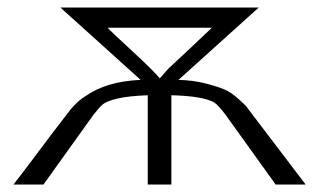

<svg xmlns="http://www.w3.org/2000/svg" viewBox="-20 -492 854 512"><path d="M16 0Q44 -36 72 -73.5Q100 -111 114 -129.5Q128 -148 143.5 -168Q159 -188 165 -196Q171 -204 179.5 -212.5Q188 -221 193.5 -225.5Q199 -230 207 -235Q263 -275 355 -279L141 -472H670L456 -279Q495 -278 528 -269.5Q561 -261 578.5 -253.5Q596 -246 615 -229Q634 -212 637 -208Q640 -204 652 -188L795 0H715Q602 -158 582.5 -184.5Q563 -211 551 -219Q520 -236 437 -238V0H374V-238Q321 -236 292.5 -229Q264 -222 254.5 -214Q245 -206 230 -187L96 0ZM267 -418Q277 -407 333.5 -355Q390 -303 406 -283L429 -309Q466 -343 545 -418Z"/></svg>

Font: Coval
Style: ExtraLight
Weight: 250
Foundry: Context Ltd
Version: Version 001.000